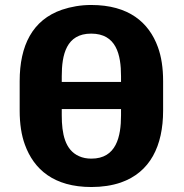

<svg xmlns="http://www.w3.org/2000/svg" viewBox="-20 -741 739 771"><path d="M635 -297V-415C635 -468 628 -514 614 -552C578 -651 497 -721 346 -721C304 -721 265 -714 229 -702C110 -661 59 -558 59 -415V-297C59 -244 66 -198 80 -160C116 -61 196 10 347 10C390 10 430 4 465 -8C583 -49 635 -155 635 -297ZM466 -303V-278C466 -192 447 -104 347 -104C329 -104 312 -107 297 -114C241 -139 228 -204 228 -278V-303ZM346 -606C447 -606 466 -522 466 -435V-412H228V-435C228 -521 246 -606 346 -606Z"/></svg>

Font: Asimov
Style: XWid
Weight: 500
Designer: Google
Version: Version 2.000980; 2014